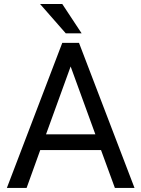

<svg xmlns="http://www.w3.org/2000/svg" viewBox="-20 -921 692 941"><path d="M475.1 -185.5H177.2L110.4 0H13.7L285.2 -710.9H367.2L639.2 0H543ZM205.6 -262.7H447.3L326.2 -595.2ZM379.9 -757.8H302.2L176.3 -901.4H285.2Z"/></svg>

Font: SteelSelectRoboto
Style: Roboto-Regular
Weight: 400
Designer: Google
Version: Version 2.137; 2017